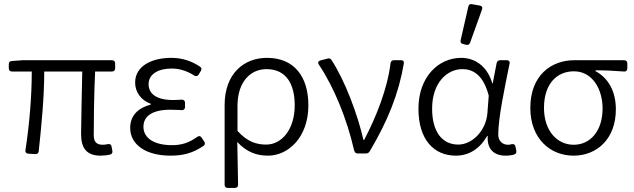

<svg xmlns="http://www.w3.org/2000/svg" viewBox="-20 -757 3126 947"><path d="M379.9 -95.7C379.9 -25.4 408.2 10.7 475.6 10.7C494.1 10.7 508.8 8.8 521.5 5.9C531.2 3.9 536.1 -2.9 534.2 -12.7L530.3 -34.2C528.3 -44.9 521.5 -47.9 510.7 -45.9C501 -43.9 493.2 -43 487.3 -43C456.1 -43 442.4 -57.6 442.4 -89.8C442.4 -138.7 443.4 -294.9 449.2 -404.3H532.2C542 -404.3 547.9 -410.2 547.9 -419.9V-444.3C547.9 -454.1 542 -460 532.2 -460H91.8L38.1 -456.1C28.3 -455.1 23.4 -450.2 23.4 -440.4V-419.9C23.4 -410.2 29.3 -404.3 39.1 -404.3H136.7C136.7 -281.2 125 -142.6 105.5 -16.6C103.5 -5.9 109.4 0 119.1 1L153.3 2.9C163.1 3.9 169.9 -1 170.9 -10.7C184.6 -137.7 198.2 -277.3 198.2 -404.3H385.7C383.8 -298.8 379.9 -146.5 379.9 -95.7Z M622.1 -126C622.1 -42 702.1 10.7 820.3 10.7C884.8 10.7 930.7 -2 983.4 -37.1C992.2 -43 992.2 -50.8 987.3 -58.6L974.6 -78.1C968.8 -86.9 960.9 -87.9 953.1 -82C911.1 -51.8 874 -41 828.1 -41C741.2 -41 687.5 -75.2 687.5 -131.8C687.5 -184.6 732.4 -215.8 819.3 -215.8C837.9 -215.8 855.5 -214.8 876 -213.9C886.7 -212.9 892.6 -219.7 892.6 -229.5V-250C892.6 -259.8 886.7 -265.6 876 -265.6C860.4 -264.6 848.6 -263.7 834 -263.7C748 -263.7 712.9 -296.9 712.9 -341.8C712.9 -393.6 763.7 -418.9 826.2 -418.9C868.2 -418.9 903.3 -406.2 937.5 -384.8C946.3 -378.9 955.1 -380.9 960 -389.6L970.7 -407.2C975.6 -416 974.6 -422.9 965.8 -428.7C924.8 -456.1 877.9 -471.7 825.2 -471.7C728.5 -471.7 646.5 -431.6 646.5 -349.6C646.5 -304.7 673.8 -262.7 723.6 -245.1V-241.2C669.9 -227.5 622.1 -193.4 622.1 -126Z M1087.9 -238.3V154.3C1087.9 164.1 1093.8 169.9 1103.5 169.9H1138.7C1148.4 169.9 1154.3 164.1 1154.3 154.3C1153.3 78.1 1152.3 23.4 1150.4 -56.6C1197.3 -5.9 1247.1 10.7 1301.8 10.7C1403.3 10.7 1501 -81.1 1501 -237.3C1501 -380.9 1429.7 -471.7 1296.9 -471.7C1183.6 -471.7 1087.9 -394.5 1087.9 -238.3ZM1433.6 -237.3C1433.6 -119.1 1370.1 -43.9 1293 -43.9C1248 -43.9 1201.2 -55.7 1151.4 -111.3V-234.4C1151.4 -357.4 1218.8 -416 1293.9 -416C1392.6 -416 1433.6 -341.8 1433.6 -237.3Z M1552.7 -438.5C1628.9 -324.2 1690.4 -171.9 1726.6 -15.6C1729.5 -4.9 1735.4 0 1744.1 0H1784.2C1792 0 1798.8 -2.9 1803.7 -10.7C1892.6 -161.1 1946.3 -293.9 1971.7 -443.4C1973.6 -454.1 1968.8 -460 1958 -460H1922.9C1913.1 -460 1908.2 -455.1 1906.2 -445.3C1891.6 -322.3 1836.9 -182.6 1776.4 -67.4H1772.5C1744.1 -191.4 1682.6 -357.4 1615.2 -460.9C1610.4 -468.8 1603.5 -470.7 1594.7 -467.8L1560.5 -459C1549.8 -456.1 1545.9 -448.2 1552.7 -438.5Z M2290 -724.6 2252 -558.6C2250 -547.9 2253.9 -542 2263.7 -540L2279.3 -536.1C2288.1 -534.2 2295.9 -537.1 2298.8 -546.9L2357.4 -710C2361.3 -720.7 2357.4 -727.5 2346.7 -729.5L2307.6 -736.3C2297.9 -738.3 2292 -734.4 2290 -724.6ZM2043.9 -220.7C2043.9 -69.3 2119.1 10.7 2228.5 10.7C2292 10.7 2344.7 -21.5 2382.8 -85.9H2385.7C2380.9 -20.5 2418 10.7 2472.7 10.7C2490.2 10.7 2504.9 8.8 2516.6 4.9C2525.4 2 2528.3 -4.9 2526.4 -13.7L2522.5 -34.2C2520.5 -43.9 2513.7 -47.9 2503.9 -45.9C2498 -43.9 2491.2 -43 2485.4 -43C2459 -43 2437.5 -61.5 2437.5 -92.8C2437.5 -175.8 2468.8 -322.3 2493.2 -442.4C2496.1 -453.1 2490.2 -460 2479.5 -460H2447.3C2438.5 -460 2431.6 -455.1 2429.7 -446.3L2410.2 -345.7H2408.2C2381.8 -436.5 2316.4 -471.7 2254.9 -471.7C2143.6 -471.7 2043.9 -378.9 2043.9 -220.7ZM2383.8 -196.3C2376 -112.3 2309.6 -43.9 2240.2 -43.9C2159.2 -43.9 2111.3 -109.4 2111.3 -220.7C2111.3 -348.6 2184.6 -416 2260.7 -416C2306.6 -416 2362.3 -394.5 2390.6 -285.2Z M2595.7 -224.6C2595.7 -73.2 2694.3 10.7 2808.6 10.7C2924.8 10.7 3017.6 -72.3 3017.6 -217.8C3017.6 -307.6 2979.5 -373 2917 -406.2V-410.2C2965.8 -410.2 3008.8 -408.2 3057.6 -404.3C3068.4 -403.3 3074.2 -410.2 3074.2 -419.9V-444.3C3074.2 -454.1 3068.4 -460 3058.6 -460H2812.5C2700.2 -460 2595.7 -386.7 2595.7 -224.6ZM2952.1 -221.7C2952.1 -112.3 2892.6 -43 2809.6 -43C2726.6 -43 2663.1 -113.3 2663.1 -224.6C2663.1 -345.7 2728.5 -405.3 2810.5 -405.3C2901.4 -405.3 2952.1 -318.4 2952.1 -221.7Z"/></svg>

Font: Ed Sans Neue Light
Style: Regular
Weight: 300
Designer: Stephen Hutchings
Version: Version 1.004;PS 001.004;hotconv 1.0.88;makeotf.lib2.5.64775